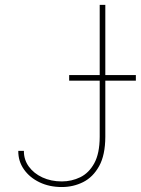

<svg xmlns="http://www.w3.org/2000/svg" viewBox="-20 -747 570 777"><path d="M383.5 -727.3H406.2V-193.2Q405.9 -119.3 381.2 -74.8Q356.5 -30.2 316.6 -10.1Q276.6 9.9 230.1 9.9Q180 9.9 140.1 -9.2Q100.1 -28.4 76.9 -61.4Q53.6 -94.5 54 -136.4H76.7Q76.3 -100.9 96.6 -73Q116.8 -45.1 151.8 -28.9Q186.8 -12.8 230.1 -12.8Q269.9 -12.8 304.9 -29.8Q339.8 -46.9 361.5 -86.3Q383.2 -125.7 383.5 -193.2ZM259.9 -420.5V-443.2H529.8V-420.5Z"/></svg>

Font: Inter UI Thin
Style: Regular
Weight: 100
Designer: Rasmus Andersson
Foundry: rsms
Version: 3.2;8d6f07862